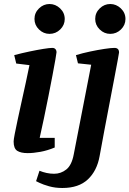

<svg xmlns="http://www.w3.org/2000/svg" viewBox="-20 -754 646 958"><path d="M118 10Q84 10 66 -1.5Q48 -13 48 -48Q48 -57 53.5 -85.5Q59 -114 68 -156Q77 -198 87.5 -245.5Q98 -293 108.5 -341Q119 -389 127 -429L61 -437L51 -479Q89 -489 127 -497Q165 -505 196 -510Q227 -515 241 -515Q251 -515 256.5 -509Q262 -503 262 -493Q262 -489 256.5 -457.5Q251 -426 242 -378.5Q233 -331 222 -275.5Q211 -220 199.5 -165Q188 -110 178 -66H253V-18Q217 -3 182 3.5Q147 10 118 10ZM227 -585Q197 -585 174.5 -607Q152 -629 152 -659.5Q152 -690 174.5 -712Q197 -734 227 -734Q257 -734 280 -712.1Q303 -690.2 303 -659Q303 -629 280.5 -607Q258 -585 227 -585ZM291 184Q255 184 225 175.5Q195 167 177.5 158.5Q160 150 160 150L177 98Q194 105 212.5 109Q231 113 250 113Q284 113 311 91.5Q338 70 348 16L435 -431L369 -438L359 -479Q392 -489 430 -497Q468 -505 501 -510Q534 -515 551 -515Q574 -515 574 -492Q574 -490 567.5 -454.5Q561 -419 550 -361.5Q539 -304 526 -236Q513 -168 500 -99.5Q487 -31 477 25Q464 98 418.5 141Q373 184 291 184ZM530 -585Q500 -585 477.5 -607Q455 -629 455 -659.5Q455 -690 477.5 -712Q500 -734 530 -734Q560 -734 583 -712.1Q606 -690.2 606 -659Q606 -629 583.5 -607Q561 -585 530 -585Z"/></svg>

Font: Manuale
Style: Italic
Weight: 400
Italic angle: -11°
Designer: Eduardo Tunni / Pablo Cosgaya
Foundry: Eduardo Tunni / Pablo Cosgaya
Version: Version 1.002